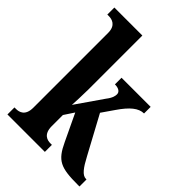

<svg xmlns="http://www.w3.org/2000/svg" viewBox="-220 -863 965 965"><g transform="rotate(45 262.5 -380.0)"><path d="M13 0H279V-50H268C247 -50 212 -58 212 -116V-195L247 -248L315 -105C357 -15 391 0 513 0H525V-50H521C495 -50 473 -80 444 -135L336 -335L381 -400C422 -460 457 -489 495 -489V-536H288V-489C315 -489 331 -478 331 -461C331 -451 329 -434 307 -406L208 -263C209 -273 212 -342 212 -377V-760H13V-710H24C45 -710 81 -702 81 -648V-116C81 -58 46 -50 24 -50H13Z"/></g></svg>

Font: Noto Serif Lao ExtraCondensed
Style: Bold
Weight: 700
Width: 2
Designer: Monotype Design Team
Foundry: Monotype Imaging Inc.
Version: Version 2.003